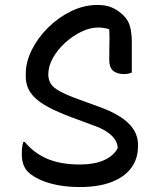

<svg xmlns="http://www.w3.org/2000/svg" viewBox="-20 -740 640 775"><path d="M374 -720Q410 -720 434.5 -708.5Q459 -697 478 -678Q499 -658 505.5 -630.5Q512 -603 512 -573V-447Q507 -445 499.5 -443Q492 -441 482 -441Q452 -441 436.5 -454.5Q421 -468 421 -497Q421 -532 421.5 -554Q422 -576 422 -591.5Q422 -607 421 -620Q421 -620 421 -621Q416 -624 410 -625Q394 -629 377 -629Q343 -629 307.5 -611.5Q272 -594 242 -566.5Q212 -539 193.5 -506Q175 -473 175 -440V-435Q176 -418 184.5 -403Q193 -388 218 -373.5Q243 -359 292 -341L380 -309Q424 -293 454 -275.5Q484 -258 502 -239Q520 -220 528.5 -199.5Q537 -179 537 -158V-149Q537 -99 509.5 -62Q482 -25 429.5 -5Q377 15 302 15Q256 15 215 7.5Q174 0 143 -14Q112 -28 93 -46Q81 -58 74.5 -76Q68 -94 68 -119Q68 -129 68.5 -137.5Q69 -146 70.5 -153.5Q72 -161 74 -167H80Q117 -122 171 -99Q225 -76 302 -76Q360 -76 399 -93Q438 -110 455 -142V-146Q453 -165 441 -181Q429 -197 407.5 -210.5Q386 -224 354 -235L265 -268Q212 -288 176.5 -307Q141 -326 121 -345.5Q101 -365 92.5 -386Q84 -407 84 -430V-442Q84 -490 108.5 -539Q133 -588 174.5 -629Q216 -670 267.5 -695Q319 -720 374 -720Z"/></svg>

Font: Code D Ace
Style: Regular
Weight: 400
Version: Version 1.085; ttfautohint (v1.8.4.7-5d5b);Nerd Fonts 3.0.2